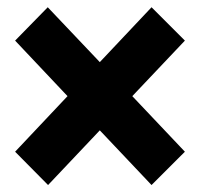

<svg xmlns="http://www.w3.org/2000/svg" viewBox="-20 -579 562 540"><path d="M22.5 -152.3 169.9 -308.6 22.5 -464.8 114.3 -558.6 260.7 -404.3 406.2 -558.6 500 -464.8 352.1 -308.6 500 -152.3 406.2 -58.6 260.7 -212.4 115.2 -58.6Z"/></svg>

Font: Reddit Sans Vanilla ExtraBold
Style: Regular
Weight: 800
Designer: Stephen Hutchings
Foundry: Reddit
Version: Version 1.013